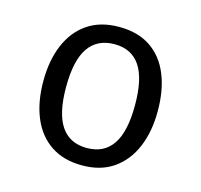

<svg xmlns="http://www.w3.org/2000/svg" viewBox="-85 -631 771 735"><g transform="rotate(15 300.0 -263.5)"><path d="M301 -537.5Q375.5 -537.5 425.8 -503.8Q476 -470 501.2 -408.5Q526.5 -347 526.5 -263.5Q526.5 -183 500.5 -121Q474.5 -59 424.2 -23.8Q374 11.5 300 11.5Q226 11.5 175.5 -22.5Q125 -56.5 99.2 -118.2Q73.5 -180 73.5 -262.5Q73.5 -344 99.5 -406Q125.5 -468 176.2 -502.8Q227 -537.5 301 -537.5ZM301 -469Q233 -469 198.2 -418.8Q163.5 -368.5 163.5 -262.5Q163.5 -158.5 197.8 -108Q232 -57.5 300 -57.5Q368 -57.5 402.2 -108Q436.5 -158.5 436.5 -263.5Q436.5 -368.5 402.5 -418.8Q368.5 -469 301 -469Z"/></g></svg>

Font: Fira Code Light
Style: Regular
Weight: 400
Monospace: yes
Version: Version 5.002